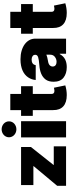

<svg xmlns="http://www.w3.org/2000/svg" viewBox="729 -1550 830 2328"><g transform="rotate(-90 1144.0 -386.0)"><path d="M55.4 0V-108L294 -393.5V-396.3H63.9V-545.5H525.6V-426.1L308.2 -152V-149.1H534.1V0Z M838.1 -545.5V0H642V-545.5ZM643.5 -691.8Q643.5 -711.6 651.5 -728Q659.4 -744.3 672.9 -756.2Q686.4 -768.1 703.8 -774.7Q721.2 -781.2 740.1 -781.2Q759.2 -781.2 776.6 -774.7Q794 -768.1 807.4 -756.4Q820.7 -744.7 828.7 -728.2Q836.6 -711.6 836.6 -691.8Q836.6 -671.9 828.7 -655.4Q820.7 -638.8 807.4 -627.1Q794 -615.4 776.6 -608.8Q759.2 -602.3 740.1 -602.3Q721.2 -602.3 703.8 -608.8Q686.4 -615.4 672.9 -627.3Q659.4 -639.2 651.5 -655.7Q643.5 -672.2 643.5 -691.8Z M903.4 -403.4V-545.5H973V-676.1H1169V-545.5H1262.8V-403.4H1169V-175.4Q1169 -141.3 1206 -141.3Q1210.2 -141.3 1215.7 -142Q1221.2 -142.8 1226.7 -143.6Q1232.2 -144.5 1237 -145.4Q1241.8 -146.3 1244.3 -147L1272.7 -9.2Q1213.4 8.5 1155.2 8.5Q1064.6 8.5 1018.3 -33.9Q971.9 -76.3 973 -157V-403.4Z M1343.4 -247.2Q1371.1 -283.7 1415.1 -301.8Q1459.2 -320 1517 -323.9Q1551.5 -326.3 1575.6 -330.1Q1599.8 -333.8 1614.7 -338.8Q1643.5 -348.4 1643.5 -372.2V-373.6Q1643.5 -394.9 1627.1 -406.2Q1610.8 -417.6 1585.2 -417.6Q1557.2 -417.6 1539.6 -405.5Q1522 -393.5 1518.5 -367.9H1338.1Q1341.6 -417.6 1370 -459.9Q1384.2 -480.8 1404.8 -498Q1425.4 -515.3 1452.6 -527.3Q1479.8 -539.4 1513.7 -546Q1547.6 -552.6 1588.1 -552.6Q1646.7 -552.6 1693.2 -538.7Q1739.7 -524.9 1772.2 -500.7Q1804.7 -476.6 1822.1 -443.9Q1839.5 -411.2 1839.5 -373.6V0H1656.2V-76.7H1652Q1627.1 -30.9 1587.4 -11.2Q1547.6 8.5 1494.3 8.5Q1416.2 8.5 1366.5 -30.5Q1316.8 -69.6 1316.8 -150.6Q1316.8 -210.6 1343.4 -247.2ZM1501.4 -161.9Q1501.4 -139.2 1517.4 -127.1Q1533.4 -115.1 1558.2 -115.1Q1591.3 -115.1 1618.3 -135.7Q1644.9 -155.9 1644.9 -193.2V-238.6Q1630 -232.6 1610.6 -227.6Q1591.3 -222.7 1566.8 -218.8Q1532.7 -213.8 1517 -198.3Q1501.4 -182.9 1501.4 -161.9Z M1899.1 -403.4V-545.5H1968.8V-676.1H2164.8V-545.5H2258.5V-403.4H2164.8V-175.4Q2164.8 -141.3 2201.7 -141.3Q2206 -141.3 2211.5 -142Q2217 -142.8 2222.5 -143.6Q2228 -144.5 2232.8 -145.4Q2237.6 -146.3 2240.1 -147L2268.5 -9.2Q2209.2 8.5 2150.9 8.5Q2060.4 8.5 2014 -33.9Q1967.7 -76.3 1968.8 -157V-403.4Z"/></g></svg>

Font: Inter P Black
Style: Regular
Weight: 900
Designer: Rasmus Andersson
Foundry: rsms
Version: Version 3.018;git-588b23468